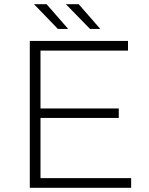

<svg xmlns="http://www.w3.org/2000/svg" viewBox="-20 -895 709 915"><path d="M605 -46V0H122V-700H590V-654H173V-378H546V-333H173V-46ZM142 -875H202L305 -757H256ZM294 -875H355L458 -757H409Z"/></svg>

Font: Idrija Light
Style: Regular
Weight: 300
Designer: Julieta Ulanovsky
Foundry: Julieta Ulanovsky
Version: Version 7.200